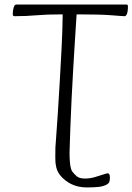

<svg xmlns="http://www.w3.org/2000/svg" viewBox="-20 -659 581 842"><path d="M361 163Q341 163 323.5 159Q306 155 292 148Q278 141 266 131.5Q254 122 245 111Q231 94 226.5 73.5Q222 53 222.5 30.5Q223 8 223 -13Q223 -16 226 -54Q229 -92 233 -154Q237 -216 241.5 -291.5Q246 -367 250 -446Q254 -525 255 -596Q218 -596 190.5 -595Q163 -594 140 -592Q117 -590 94 -589Q71 -588 44 -588Q40 -588 38 -590Q36 -592 36 -597Q36 -614 40 -626.5Q44 -639 51 -639H534Q538 -639 539.5 -637.5Q541 -636 541 -630Q541 -619 539.5 -609Q538 -599 534.5 -593.5Q531 -588 526 -588Q522 -588 508.5 -589Q495 -590 470 -592Q445 -594 408.5 -595Q372 -596 322 -596H316Q316 -591 313.5 -557.5Q311 -524 308 -471.5Q305 -419 301 -355.5Q297 -292 294 -226Q291 -160 288.5 -98.5Q286 -37 285 10Q285 35 286.5 51.5Q288 68 290.5 77.5Q293 87 296 92Q304 103 316 113.5Q328 124 352 124Q374 124 395 118Q416 112 432 106.5Q448 101 453 101Q457 101 459.5 106Q462 111 462 119Q462 133 459 139.5Q456 146 447 151Q434 158 413.5 160.5Q393 163 361 163Z"/></svg>

Font: Briem Hand Thin
Style: Regular
Weight: 100
Designer: Gunnlaugur SE Briem, Eben Sorkin
Foundry: Sorkin Type Co.
Version: Version 1.003